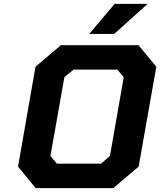

<svg xmlns="http://www.w3.org/2000/svg" viewBox="-20 -970 826 990"><path d="M440 -795 571 -950H741L569 -795ZM164 0 73 -111 163 -626 294 -737H694L786 -626L695 -111L564 0ZM273 -126H501L547 -166L618 -572L585 -611H359L312 -572L240 -166Z"/></svg>

Font: Tomorrow SemiBold
Style: Italic
Weight: 600
Italic angle: -10°
Designer: Tony de Marco, Monica Rizzolli
Foundry: Just in Type
Version: Version 2.002